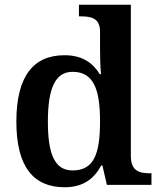

<svg xmlns="http://www.w3.org/2000/svg" viewBox="-20 -780 676 810"><path d="M253 10C331 10 377 -26 407 -82H412L431 0H619V-49H611C565 -49 532 -61 532 -122V-760H313V-711H321C365 -711 402 -703 402 -647V-578C402 -544 403 -499 406 -467H401C372 -514 328 -547 252 -547C122 -547 49 -460 49 -267C49 -75 122 10 253 10ZM286 -61C211 -61 182 -129 182 -267C182 -403 211 -477 286 -477C375 -477 402 -403 402 -268C402 -128 375 -61 286 -61Z"/></svg>

Font: Noto Serif Georgian SemiBold
Style: Regular
Weight: 600
Designer: Monotype Design Team, Akaki Razmadze
Foundry: Google LLC
Version: Version 2.003